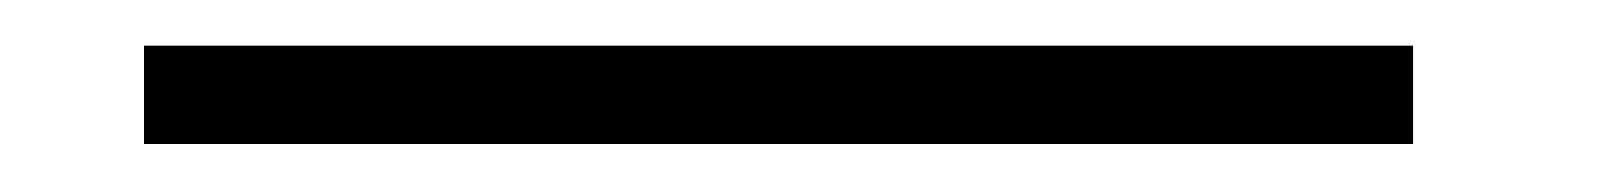

<svg xmlns="http://www.w3.org/2000/svg" viewBox="-20 -478 686 82"><path d="M583.5 -458.5V-416.5H41.5V-458.5Z"/></svg>

Font: Gputeks
Style: Regular
Weight: 500
Version: Version 0.9